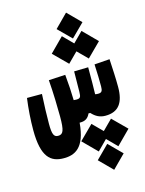

<svg xmlns="http://www.w3.org/2000/svg" viewBox="-142 -739 871 1155"><g transform="rotate(-15 293.0 -162.0)"><path d="M147.5 187C214.4 187 281.2 160.6 293.9 4.9H298.8C329.1 4.9 347.7 -7.8 359.9 -35.2H370.6C396 -7.8 421.4 4.9 455.6 4.9C537.6 4.9 573.2 -45.4 573.2 -143.6C573.2 -199.2 569.8 -251.5 566.4 -317.4L471.2 -310.5C474.1 -253.4 475.1 -210 475.1 -173.3C475.1 -145 469.7 -134.3 446.8 -134.3C440.4 -134.3 434.1 -134.8 428.2 -136.2C429.7 -180.2 429.7 -230 429.7 -278.3V-303.7L341.8 -301.8C341.3 -259.3 340.8 -217.3 340.3 -174.8C339.8 -141.6 335.4 -134.3 310.5 -134.3C306.6 -134.3 301.3 -134.8 294.4 -135.3C293.5 -182.1 290.5 -237.3 284.7 -295.4L181.2 -290C187.5 -211.9 189.9 -113.3 189.9 -61.5C189.9 27.3 180.2 47.9 148.9 47.9C122.6 47.9 113.8 29.3 113.8 -36.1C113.8 -81.1 115.7 -157.7 119.6 -220.7H26.4C17.6 -156.2 12.7 -87.4 12.7 -23.9C12.7 145.5 66.4 187 147.5 187ZM482.4 30.3 421.4 91.3 360.4 30.3 274.4 115.7 360.4 202.1 421.4 140.6 482.4 202.1 568.4 115.7ZM447.3 -353.5 533.2 -439 447.3 -525.4 386.2 -463.9 325.2 -525.4 239.3 -439 325.2 -353.5 386.2 -414.6ZM386.2 -494.6 466.8 -574.7 386.2 -655.8 305.7 -574.7ZM421.4 170.9 340.8 251.5 421.4 332.5 502 251.5Z"/></g></svg>

Font: CaskaydiaCove Nerd Font
Style: Bold
Weight: 700
Designer: Aaron Bell
Foundry: Saja Typeworks
Version: Version 2111.1;Nerd Fonts 2.3.0